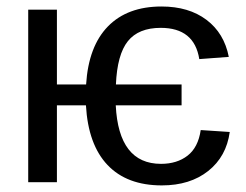

<svg xmlns="http://www.w3.org/2000/svg" viewBox="-20 -558 753 588"><path d="M683.6 -153.8Q673.3 -78.6 617.7 -34.4Q562 9.8 475.6 9.8Q368.7 9.8 309.3 -52.7Q250 -115.2 243.2 -235.4H154.3V0H66.4V-528.3H154.3V-299.3H243.7Q251 -416 310.5 -477.1Q370.1 -538.1 474.6 -538.1Q558.1 -538.1 612.3 -497.3Q666.5 -456.5 680.7 -383.8L590.3 -377Q575.2 -472.7 472.2 -472.7Q404.3 -472.7 371.6 -431.9Q338.9 -391.1 335 -299.3H536.1V-235.4H334.5Q343.3 -56.2 473.1 -56.2Q522 -56.2 554.4 -81.3Q586.9 -106.4 594.7 -159.7Z"/></svg>

Font: Arimo
Style: Regular
Weight: 400
Designer: Steve Matteson
Foundry: Monotype Imaging Inc.
Version: Version 1.33